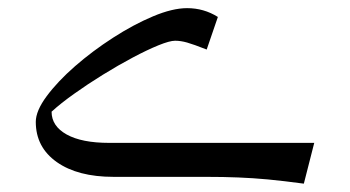

<svg xmlns="http://www.w3.org/2000/svg" viewBox="-20 -432 855 469"><path d="M747.6 -83 722.2 16.6Q671.4 9.8 634.5 6.3Q597.7 2.9 562.5 1.5Q527.3 0 480.5 0H257.3Q169.9 0 118.7 -36.1Q67.4 -72.3 67.4 -134.3Q67.4 -161.1 94 -197Q120.6 -232.9 163.3 -270.3Q206.1 -307.6 256.1 -339.8Q306.2 -372.1 353.8 -392.1Q401.4 -412.1 437 -412.1Q478 -412.1 512.2 -390.6L484.9 -311Q452.6 -323.7 437 -328.1Q421.4 -332.5 407.7 -332.5Q394.5 -332.5 366.9 -321.3Q339.4 -310.1 304 -291.3Q268.6 -272.5 231.4 -249.5Q194.3 -226.6 161.4 -203.1Q128.4 -179.7 106 -159.2Q106 -124 142.8 -103.5Q179.7 -83 246.6 -83Z"/></svg>

Font: Pinar-DS3-FD Regular
Style: Regular
Weight: 400
Designer: Amin Abedi
Version: Version 3.000